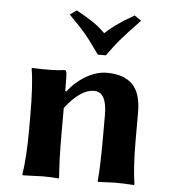

<svg xmlns="http://www.w3.org/2000/svg" viewBox="-50 -726 700 775"><g transform="rotate(5 300.0 -338.0)"><path d="M203.1 -660.2C229.2 -634.1 249.8 -612.3 265.1 -594.7C280.8 -576.8 302.4 -548.2 330.1 -508.8H362.8C381.3 -534.8 397.9 -556.5 412.4 -573.7C426.8 -591 453.5 -619.8 492.2 -660.2L464.8 -679.2L421.9 -653.8C414.7 -649.3 403.9 -641.8 389.4 -631.3C374.9 -620.9 361.2 -609.5 348.1 -597.2C330.9 -614.1 313.9 -628.2 297.1 -639.4C280.4 -650.6 258 -663.9 230 -679.2ZM512.2 -180.2V-291C512.2 -342.4 500.6 -380 477.3 -403.6C454 -427.2 419.3 -439 373 -439C346.7 -439 319.5 -431.2 291.5 -415.5C263.5 -399.9 238.3 -377.8 215.8 -349.1L211.9 -352.1C211.9 -393.1 211.3 -417.3 210 -424.8C209 -431.6 206.1 -435.1 201.2 -435.1C174.8 -430.5 131.3 -429.5 70.8 -432.1L68.8 -429.2C76.3 -388.5 80.1 -323.7 80.1 -234.9V-180.2C80.1 -108.6 76.3 -48.5 68.8 0L70.8 2.9L152.8 0C175.6 0 196.3 1 214.8 2.9L217.8 0C213.9 -45.6 211.9 -105.6 211.9 -180.2V-282.2C252.6 -335.3 291.3 -361.8 328.1 -361.8C362.6 -361.8 379.9 -330.9 379.9 -269V-180.2C379.9 -95.5 377.9 -35.5 374 0L376 2.9L442.9 0C465.7 0 491.7 1 521 2.9L522.9 0C515.8 -46.5 512.2 -106.6 512.2 -180.2Z"/></g></svg>

Font: Linux Biolinum G
Style: Bold
Weight: 700
Designer: Philipp H. Poll
Foundry: Philipp H. Poll
Version: Version 1.1.0